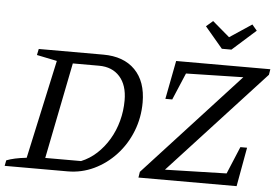

<svg xmlns="http://www.w3.org/2000/svg" viewBox="-58 -977 1532 1058"><g transform="rotate(5 708.0 -447.5)"><path d="M492 -658Q605 -658 668 -594Q731 -530 731 -414Q731 -330 701.5 -255Q672 -180 619 -122.5Q566 -65 497.5 -32.5Q429 0 352 0H4L10 -31Q30 -39 57.5 -45Q85 -51 121 -55L240 -601L128 -624L135 -658ZM421 -63Q468 -82 506.5 -117.5Q545 -153 573 -200Q601 -247 616 -302.5Q631 -358 631 -417Q631 -501 589 -548Q547 -595 474 -595H329L223 -63ZM1411 -627 860 -28 848 -55 1226 -65 1289 -216H1326L1287 0H744L749 -32L1298 -630L1311 -602L955 -594L892 -445H854L895 -658H1416ZM1140 -747 1042 -863 1079 -895 1174 -814 1296 -895 1323 -863 1193 -747Z"/></g></svg>

Font: Piazzolla Thin Medium
Style: Italic
Weight: 500
Italic angle: -11.3°
Version: Version 2.005